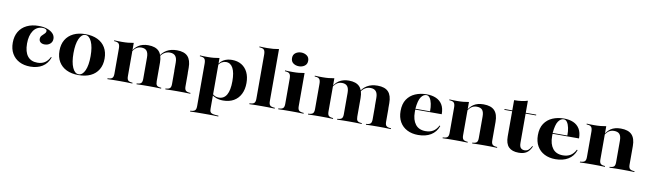

<svg xmlns="http://www.w3.org/2000/svg" viewBox="-43 -1243 6892 2038"><g transform="rotate(10 3403.0 -224.0)"><path d="M270.2 11.3Q202.4 11.3 151.6 -14.9Q100.8 -41.1 72.6 -89.9Q44.4 -138.7 44.4 -206.5Q44.4 -276.6 74.2 -326.6Q104 -376.6 158.5 -403.2Q212.9 -429.8 287.1 -429.8Q337.9 -429.8 377.4 -416.1Q416.9 -402.4 439.9 -378.2Q462.9 -354 462.9 -321Q462.9 -287.9 439.1 -267.3Q415.3 -246.8 379.8 -246.8Q352.4 -246.8 335.9 -260.1Q319.4 -273.4 319.4 -296Q319.4 -318.5 333.5 -333.1Q347.6 -347.6 361.7 -360.9Q375.8 -374.2 375.8 -390.3Q375.8 -402.4 363.3 -409.3Q350.8 -416.1 330.6 -416.1Q266.9 -416.1 231 -363.7Q195.2 -311.3 195.2 -224.2Q195.2 -135.5 231.5 -89.1Q267.7 -42.7 337.9 -42.7Q383.9 -42.7 416.9 -63.7Q450 -84.7 471 -128.2L478.2 -122.6Q454 -55.6 400.4 -22.2Q346.8 11.3 270.2 11.3Z M790.3 11.3Q715.3 11.3 660.9 -14.9Q606.5 -41.1 577 -90.7Q547.6 -140.3 547.6 -208.9Q547.6 -278.2 577 -327.4Q606.5 -376.6 660.9 -403.2Q715.3 -429.8 790.3 -429.8Q865.3 -429.8 920.2 -403.6Q975 -377.4 1004.4 -327.8Q1033.9 -278.2 1033.9 -208.9Q1033.9 -140.3 1004.4 -90.7Q975 -41.1 920.2 -14.9Q865.3 11.3 790.3 11.3ZM790.3 2.4Q832.3 2.4 857.7 -54Q883.1 -110.5 883.1 -208.9Q883.1 -307.3 857.3 -364.1Q831.5 -421 790.3 -421Q749.2 -421 723.8 -364.1Q698.4 -307.3 698.4 -209.7Q698.4 -111.3 723.8 -54.4Q749.2 2.4 790.3 2.4Z M1237.1 -2.4Q1200 -2.4 1171.4 -2Q1142.7 -1.6 1100.8 0V-8.9L1112.1 -9.7Q1141.9 -12.1 1153.2 -25Q1164.5 -37.9 1164.5 -68.5V-209.7H1309.7V-68.5Q1309.7 -37.1 1321 -24.6Q1332.3 -12.1 1360.5 -9.7L1370.2 -8.9V0Q1329.8 -1.6 1301.6 -2Q1273.4 -2.4 1237.1 -2.4ZM1164.5 -209.7V-341.9Q1164.5 -376.6 1153.2 -391.5Q1141.9 -406.5 1112.1 -408.9L1100.8 -409.7V-418.5Q1126.6 -416.9 1143.5 -416.5Q1160.5 -416.1 1183.1 -416.1Q1220.2 -416.1 1250 -419Q1279.8 -421.8 1309.7 -427.4V-418.5V-209.7ZM1475 -209.7V-299.2Q1475 -347.6 1456.5 -370.2Q1437.9 -392.7 1399.2 -392.7Q1364.5 -392.7 1338.3 -371.8Q1312.1 -350.8 1290.3 -304.8L1287.9 -309.7Q1316.1 -372.6 1360.1 -401.2Q1404 -429.8 1466.1 -429.8Q1545.2 -429.8 1582.7 -390.3Q1620.2 -350.8 1620.2 -268.5V-209.7ZM1547.6 -2.4Q1511.3 -2.4 1483.5 -2Q1455.6 -1.6 1414.5 0V-8.9L1424.2 -9.7Q1452.4 -12.1 1463.7 -24.6Q1475 -37.1 1475 -68.5V-209.7H1620.2V-68.5Q1620.2 -37.1 1631 -24.6Q1641.9 -12.1 1670.2 -9.7L1679.8 -8.9V0Q1639.5 -1.6 1611.7 -2Q1583.9 -2.4 1547.6 -2.4ZM1784.7 -209.7V-299.2Q1784.7 -347.6 1764.9 -370.2Q1745.2 -392.7 1706.5 -392.7Q1671.8 -392.7 1643.5 -373.8Q1615.3 -354.8 1591.1 -311.3L1588.7 -319.4Q1617.7 -375 1664.1 -402.4Q1710.5 -429.8 1775.8 -429.8Q1855.6 -429.8 1892.7 -390.3Q1929.8 -350.8 1929.8 -268.5V-209.7ZM1858.1 -2.4Q1821.8 -2.4 1794 -2Q1766.1 -1.6 1725 0V-8.9L1734.7 -9.7Q1762.9 -12.1 1774.2 -24.6Q1785.5 -37.1 1785.5 -68.5V-209.7H1930.6V-68.5Q1930.6 -37.9 1941.9 -25Q1953.2 -12.1 1983.1 -9.7L1994.4 -8.9V0Q1953.2 -1.6 1924.2 -2Q1895.2 -2.4 1858.1 -2.4Z M2161.3 183.9Q2124.2 183.9 2095.6 184.3Q2066.9 184.7 2025 186.3V177.4L2036.3 176.6Q2066.1 174.2 2077.4 161.3Q2088.7 148.4 2088.7 117.7V-209.7H2233.9V117.7Q2233.9 139.5 2239.1 151.2Q2244.4 162.9 2259.3 168.1Q2274.2 173.4 2300.8 175.8L2329 177.4V186.3Q2296 184.7 2269.4 184.3Q2242.7 183.9 2217.7 183.9Q2192.7 183.9 2161.3 183.9ZM2369.4 -430.6Q2429 -430.6 2472.2 -404.4Q2515.3 -378.2 2538.7 -330.2Q2562.1 -282.3 2562.1 -215.3Q2562.1 -146 2536.3 -95.2Q2510.5 -44.4 2462.9 -16.9Q2415.3 10.5 2348.4 10.5Q2308.1 10.5 2274.6 -1.6Q2241.1 -13.7 2226.6 -30.6L2229 -40.3Q2240.3 -28.2 2257.7 -20.2Q2275 -12.1 2297.6 -12.1Q2354 -12.1 2382.7 -61.3Q2411.3 -110.5 2411.3 -208.1Q2411.3 -300.8 2385.5 -349.2Q2359.7 -397.6 2310.5 -397.6Q2287.9 -397.6 2265.7 -385.5Q2243.5 -373.4 2224.2 -340.3L2221.8 -347.6Q2246.8 -392.7 2284.3 -411.7Q2321.8 -430.6 2369.4 -430.6ZM2088.7 -209.7V-341.9Q2088.7 -376.6 2077.4 -391.5Q2066.1 -406.5 2036.3 -408.9L2025 -409.7V-418.5Q2050.8 -416.9 2067.7 -416.5Q2084.7 -416.1 2107.3 -416.1Q2144.4 -416.1 2174.2 -419Q2204 -421.8 2233.9 -427.4V-418.5V-209.7Z M2766.9 -2.4Q2729.8 -2.4 2701.2 -2Q2672.6 -1.6 2630.6 0V-8.9L2641.9 -9.7Q2671.8 -12.1 2683.1 -25Q2694.4 -37.9 2694.4 -68.5V-209.7H2839.5V-68.5Q2839.5 -37.9 2851.2 -25Q2862.9 -12.1 2892.7 -9.7L2904 -8.9V0Q2862.9 -1.6 2833.9 -2Q2804.8 -2.4 2766.9 -2.4ZM2694.4 -209.7V-545.2Q2694.4 -579.8 2683.1 -594.8Q2671.8 -609.7 2641.9 -612.1L2630.6 -612.9V-621.8Q2656.5 -620.2 2673.4 -619.8Q2690.3 -619.4 2712.9 -619.4Q2750 -619.4 2779.8 -622.2Q2809.7 -625 2839.5 -630.6V-621.8V-209.7Z M3005.6 -209.7V-341.9Q3005.6 -376.6 2994.4 -391.5Q2983.1 -406.5 2953.2 -408.9L2941.9 -409.7V-418.5Q2967.7 -416.9 2984.7 -416.5Q3001.6 -416.1 3024.2 -416.1Q3061.3 -416.1 3091.1 -419Q3121 -421.8 3150.8 -427.4V-418.5V-209.7ZM3078.2 -2.4Q3041.1 -2.4 3012.5 -2Q2983.9 -1.6 2941.9 0V-8.9L2953.2 -9.7Q2983.1 -12.1 2994.4 -25Q3005.6 -37.9 3005.6 -68.5V-209.7H3150.8V-68.5Q3150.8 -37.9 3162.5 -25Q3174.2 -12.1 3204 -9.7L3215.3 -8.9V0Q3174.2 -1.6 3145.2 -2Q3116.1 -2.4 3078.2 -2.4ZM3079 -487.1Q3043.5 -487.1 3017.7 -505.6Q2991.9 -524.2 2991.9 -561.3Q2991.9 -597.6 3017.7 -616.5Q3043.5 -635.5 3078.2 -635.5Q3112.9 -635.5 3139.5 -616.9Q3166.1 -598.4 3166.1 -561.3Q3166.1 -525 3139.9 -506Q3113.7 -487.1 3079 -487.1Z M3399.2 -2.4Q3362.1 -2.4 3333.5 -2Q3304.8 -1.6 3262.9 0V-8.9L3274.2 -9.7Q3304 -12.1 3315.3 -25Q3326.6 -37.9 3326.6 -68.5V-209.7H3471.8V-68.5Q3471.8 -37.1 3483.1 -24.6Q3494.4 -12.1 3522.6 -9.7L3532.3 -8.9V0Q3491.9 -1.6 3463.7 -2Q3435.5 -2.4 3399.2 -2.4ZM3326.6 -209.7V-341.9Q3326.6 -376.6 3315.3 -391.5Q3304 -406.5 3274.2 -408.9L3262.9 -409.7V-418.5Q3288.7 -416.9 3305.6 -416.5Q3322.6 -416.1 3345.2 -416.1Q3382.3 -416.1 3412.1 -419Q3441.9 -421.8 3471.8 -427.4V-418.5V-209.7ZM3637.1 -209.7V-299.2Q3637.1 -347.6 3618.5 -370.2Q3600 -392.7 3561.3 -392.7Q3526.6 -392.7 3500.4 -371.8Q3474.2 -350.8 3452.4 -304.8L3450 -309.7Q3478.2 -372.6 3522.2 -401.2Q3566.1 -429.8 3628.2 -429.8Q3707.3 -429.8 3744.8 -390.3Q3782.3 -350.8 3782.3 -268.5V-209.7ZM3709.7 -2.4Q3673.4 -2.4 3645.6 -2Q3617.7 -1.6 3576.6 0V-8.9L3586.3 -9.7Q3614.5 -12.1 3625.8 -24.6Q3637.1 -37.1 3637.1 -68.5V-209.7H3782.3V-68.5Q3782.3 -37.1 3793.1 -24.6Q3804 -12.1 3832.3 -9.7L3841.9 -8.9V0Q3801.6 -1.6 3773.8 -2Q3746 -2.4 3709.7 -2.4ZM3946.8 -209.7V-299.2Q3946.8 -347.6 3927 -370.2Q3907.3 -392.7 3868.5 -392.7Q3833.9 -392.7 3805.6 -373.8Q3777.4 -354.8 3753.2 -311.3L3750.8 -319.4Q3779.8 -375 3826.2 -402.4Q3872.6 -429.8 3937.9 -429.8Q4017.7 -429.8 4054.8 -390.3Q4091.9 -350.8 4091.9 -268.5V-209.7ZM4020.2 -2.4Q3983.9 -2.4 3956 -2Q3928.2 -1.6 3887.1 0V-8.9L3896.8 -9.7Q3925 -12.1 3936.3 -24.6Q3947.6 -37.1 3947.6 -68.5V-209.7H4092.7V-68.5Q4092.7 -37.9 4104 -25Q4115.3 -12.1 4145.2 -9.7L4156.5 -8.9V0Q4115.3 -1.6 4086.3 -2Q4057.3 -2.4 4020.2 -2.4Z M4450.8 11.3Q4383.1 11.3 4331.9 -14.9Q4280.6 -41.1 4252.4 -90.3Q4224.2 -139.5 4224.2 -208.1Q4224.2 -284.7 4256.9 -333.5Q4289.5 -382.3 4344.8 -406Q4400 -429.8 4468.5 -429.8Q4525 -429.8 4568.1 -411.3Q4611.3 -392.7 4635.9 -353.2Q4660.5 -313.7 4660.5 -249.2H4331.5L4329.8 -258.1H4533.1Q4533.9 -303.2 4526.2 -339.9Q4518.5 -376.6 4503.6 -398.8Q4488.7 -421 4465.3 -421Q4433.1 -421 4408.1 -384.7Q4383.1 -348.4 4375 -257.3L4375.8 -255.6Q4375 -247.6 4375 -238.7Q4375 -229.8 4375 -221Q4375 -138.7 4412.1 -90.7Q4449.2 -42.7 4521.8 -42.7Q4569.4 -42.7 4602.8 -62.9Q4636.3 -83.1 4659.7 -128.2L4666.9 -122.6Q4642.7 -55.6 4587.1 -22.2Q4531.5 11.3 4450.8 11.3Z M4850 -2.4Q4812.9 -2.4 4784.3 -2Q4755.6 -1.6 4713.7 0V-8.9L4725 -9.7Q4754.8 -12.1 4766.1 -25Q4777.4 -37.9 4777.4 -68.5V-209.7H4922.6V-68.5Q4922.6 -37.1 4933.9 -24.6Q4945.2 -12.1 4973.4 -9.7L4983.1 -8.9V0Q4942.7 -1.6 4914.5 -2Q4886.3 -2.4 4850 -2.4ZM4777.4 -209.7V-341.9Q4777.4 -376.6 4766.1 -391.5Q4754.8 -406.5 4725 -408.9L4713.7 -409.7V-418.5Q4739.5 -416.9 4756.5 -416.5Q4773.4 -416.1 4796 -416.1Q4833.1 -416.1 4862.9 -419Q4892.7 -421.8 4922.6 -427.4V-418.5V-209.7ZM5091.9 -209.7V-301.6Q5091.9 -348.4 5073.8 -370.6Q5055.6 -392.7 5013.7 -392.7Q4978.2 -392.7 4952.8 -372.6Q4927.4 -352.4 4904 -305.6L4900.8 -310.5Q4930.6 -373.4 4973 -401.6Q5015.3 -429.8 5080.6 -429.8Q5161.3 -429.8 5199.2 -390.3Q5237.1 -350.8 5237.1 -268.5V-209.7ZM5164.5 -2.4Q5128.2 -2.4 5100.8 -2Q5073.4 -1.6 5032.3 0V-8.9L5041.9 -9.7Q5070.2 -12.1 5081 -24.6Q5091.9 -37.1 5091.9 -68.5V-209.7H5237.1V-68.5Q5237.1 -37.9 5248.8 -25Q5260.5 -12.1 5289.5 -9.7L5300.8 -8.9V0Q5260.5 -1.6 5231.5 -2Q5202.4 -2.4 5164.5 -2.4Z M5534.7 11.3Q5462.9 11.3 5427 -25Q5391.1 -61.3 5391.1 -138.7V-209.7H5536.3V-96.8Q5536.3 -54.8 5552 -39.9Q5567.7 -25 5591.1 -25Q5616.1 -25 5633.5 -39.1Q5650.8 -53.2 5666.1 -83.1L5673.4 -79.8Q5652.4 -31.5 5620.2 -10.1Q5587.9 11.3 5534.7 11.3ZM5391.1 -209.7V-529.8Q5436.3 -529.8 5471.4 -534.7Q5506.5 -539.5 5536.3 -549.2V-209.7ZM5307.3 -410.5V-419.4H5649.2V-410.5Z M5930.6 11.3Q5862.9 11.3 5811.7 -14.9Q5760.5 -41.1 5732.3 -90.3Q5704 -139.5 5704 -208.1Q5704 -284.7 5736.7 -333.5Q5769.4 -382.3 5824.6 -406Q5879.8 -429.8 5948.4 -429.8Q6004.8 -429.8 6048 -411.3Q6091.1 -392.7 6115.7 -353.2Q6140.3 -313.7 6140.3 -249.2H5811.3L5809.7 -258.1H6012.9Q6013.7 -303.2 6006 -339.9Q5998.4 -376.6 5983.5 -398.8Q5968.5 -421 5945.2 -421Q5912.9 -421 5887.9 -384.7Q5862.9 -348.4 5854.8 -257.3L5855.6 -255.6Q5854.8 -247.6 5854.8 -238.7Q5854.8 -229.8 5854.8 -221Q5854.8 -138.7 5891.9 -90.7Q5929 -42.7 6001.6 -42.7Q6049.2 -42.7 6082.7 -62.9Q6116.1 -83.1 6139.5 -128.2L6146.8 -122.6Q6122.6 -55.6 6066.9 -22.2Q6011.3 11.3 5930.6 11.3Z M6329.8 -2.4Q6292.7 -2.4 6264.1 -2Q6235.5 -1.6 6193.5 0V-8.9L6204.8 -9.7Q6234.7 -12.1 6246 -25Q6257.3 -37.9 6257.3 -68.5V-209.7H6402.4V-68.5Q6402.4 -37.1 6413.7 -24.6Q6425 -12.1 6453.2 -9.7L6462.9 -8.9V0Q6422.6 -1.6 6394.4 -2Q6366.1 -2.4 6329.8 -2.4ZM6257.3 -209.7V-341.9Q6257.3 -376.6 6246 -391.5Q6234.7 -406.5 6204.8 -408.9L6193.5 -409.7V-418.5Q6219.4 -416.9 6236.3 -416.5Q6253.2 -416.1 6275.8 -416.1Q6312.9 -416.1 6342.7 -419Q6372.6 -421.8 6402.4 -427.4V-418.5V-209.7ZM6571.8 -209.7V-301.6Q6571.8 -348.4 6553.6 -370.6Q6535.5 -392.7 6493.5 -392.7Q6458.1 -392.7 6432.7 -372.6Q6407.3 -352.4 6383.9 -305.6L6380.6 -310.5Q6410.5 -373.4 6452.8 -401.6Q6495.2 -429.8 6560.5 -429.8Q6641.1 -429.8 6679 -390.3Q6716.9 -350.8 6716.9 -268.5V-209.7ZM6644.4 -2.4Q6608.1 -2.4 6580.6 -2Q6553.2 -1.6 6512.1 0V-8.9L6521.8 -9.7Q6550 -12.1 6560.9 -24.6Q6571.8 -37.1 6571.8 -68.5V-209.7H6716.9V-68.5Q6716.9 -37.9 6728.6 -25Q6740.3 -12.1 6769.4 -9.7L6780.6 -8.9V0Q6740.3 -1.6 6711.3 -2Q6682.3 -2.4 6644.4 -2.4Z"/></g></svg>

Font: Playfair 144pt SemiExpanded Black
Style: Regular
Weight: 900
Width: 6
Designer: Claus Eggers Sørensen
Foundry: Claus Eggers Sørensen
Version: Version 2.203